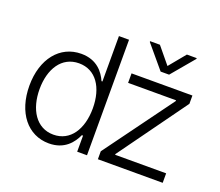

<svg xmlns="http://www.w3.org/2000/svg" viewBox="-126 -944 1301 1136"><g transform="rotate(20 524.5 -375.5)"><path d="M279.8 11.4C378.9 11.4 425.1 -51.5 447.4 -101.2H454.9V0H516.7V-727.3H453.1V-441.4H447.4C425.8 -490.4 380.7 -552.9 280.9 -552.9C146.3 -552.9 55.4 -439.3 55.4 -271.3C55.4 -101.9 146 11.4 279.8 11.4ZM287.3 -46.5C178.6 -46.5 119 -145.2 119 -272.4C119 -398.1 177.9 -495.4 287.3 -495.4C393.8 -495.4 454.2 -403.1 454.2 -272.4C454.2 -140.6 393.1 -46.5 287.3 -46.5ZM585.2 0H993.3V-59.7H672.2V-64.3L981.9 -493.3V-545.5H598.7V-485.8H900.6V-481.2L585.2 -50.1ZM698.5 -762.1H636.7V-757.1L756.7 -614.3H810L930 -757.1V-762.1H868.3L783.4 -659.1Z"/></g></svg>

Font: Karasuma Gothic
Style: Light
Weight: 300
Designer: Rasmus Andersson / Ryoko Nishizuka
Foundry: rsms
Version: Version 1.00